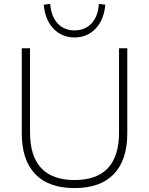

<svg xmlns="http://www.w3.org/2000/svg" viewBox="-20 -951 760 979"><path d="M360 8Q228 8 159.5 -63.5Q91 -135 91 -271V-705H133V-277Q133 -154 190.5 -93.5Q248 -33 360 -33Q473 -33 530 -93.5Q587 -154 587 -277V-705H629V-271Q629 -135 560.5 -63.5Q492 8 360 8ZM360 -760Q296 -760 253 -804.5Q210 -849 203 -927L236 -931Q241 -867 274 -831.5Q307 -796 360 -796Q413 -796 446.5 -831.5Q480 -867 484 -931L517 -927Q510 -849 467 -804.5Q424 -760 360 -760Z"/></svg>

Font: Nunito Sans 12pt ExtraLight ExtraLight
Style: Regular
Weight: 250
Version: Version 3.101;gftools[0.9.27]